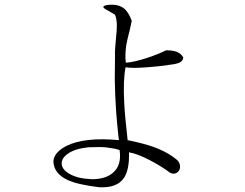

<svg xmlns="http://www.w3.org/2000/svg" viewBox="-20 -787 1040 816"><path d="M468.8 -549.8 467.8 -449.2Q468.8 -381.8 473.6 -312.5Q476.6 -272.5 482.4 -215.8L485.4 -191.4Q338.9 -205.1 262.7 -167Q206.1 -137.7 207 -97.7Q210.9 -47.9 268.6 -21.5Q311.5 -2 402.3 8.8Q478.5 12.7 507.8 -32.2Q530.3 -67.4 528.3 -139.6Q563.5 -133.8 614.3 -107.4Q656.2 -85.9 692.4 -60.5Q705.1 -48.8 718.8 -48.8Q730.5 -49.8 738.3 -58.6Q746.1 -68.4 745.1 -81.1Q744.1 -95.7 733.4 -106.4Q692.4 -141.6 627.9 -164.1Q591.8 -176.8 531.2 -189.5L522.5 -191.4Q510.7 -292 507.8 -352.5Q502.9 -448.2 513.7 -501Q543.9 -496.1 603.5 -501Q651.4 -503.9 701.2 -511.7Q729.5 -514.6 744.1 -521.5Q758.8 -529.3 758.8 -543Q750 -559.6 729.5 -567.4Q711.9 -573.2 685.5 -573.2Q655.3 -557.6 605.5 -541Q548.8 -522.5 514.6 -520.5Q510.7 -554.7 516.6 -594.7Q520.5 -618.2 531.2 -658.2Q535.2 -674.8 536.1 -680.7Q539.1 -692.4 540 -698.2Q526.4 -736.3 505.9 -752Q482.4 -769.5 443.4 -766.6Q415 -763.7 419.9 -754.9Q422.9 -750 445.3 -738.3L468.8 -724.6Q476.6 -706.1 476.6 -676.8Q476.6 -659.2 472.7 -621.1Q470.7 -597.7 469.7 -585.9Q467.8 -566.4 468.8 -549.8ZM356.4 -161.1 406.2 -162.1Q425.8 -162.1 448.2 -158.2Q471.7 -155.3 488.3 -149.4Q498 -84 459 -51.8Q427.7 -25.4 371.1 -25.4Q312.5 -27.3 277.3 -46.9Q245.1 -64.5 242.2 -88.9Q240.2 -114.3 268.6 -133.8Q298.8 -155.3 356.4 -161.1Z"/></svg>

Font: BatangChe
Style: Regular
Weight: 400
Monospace: yes
Version: Version 2.21